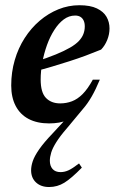

<svg xmlns="http://www.w3.org/2000/svg" viewBox="-20 -472 454 753"><path d="M306 -45.5 242 31.5Q215.5 62 200.8 85.5Q186 109 180.8 126.5Q175.5 144 175.5 158.5Q175.5 178.5 186.2 190.8Q197 203 217.5 203Q233 203 248.5 196Q264 189 290 169L301 185.5Q260 227.5 232.5 244.5Q205 261.5 172.5 261.5Q140.5 261.5 121.2 243.5Q102 225.5 102 196Q102 179.5 108.5 160Q115 140.5 133.5 113.8Q152 87 187.5 50L242 -9L247 -2Q230.5 5.5 211.8 8.8Q193 12 172.5 12Q125.5 12 92.2 -5.5Q59 -23 41.5 -56.5Q24 -90 24 -136.5Q24 -189 37.8 -236.2Q51.5 -283.5 76.8 -322.8Q102 -362 135.8 -390.8Q169.5 -419.5 209 -435.5Q248.5 -451.5 291.5 -451.5Q334 -451.5 360 -439Q386 -426.5 397.8 -406Q409.5 -385.5 409.5 -360.5Q409.5 -337.5 400.5 -315.2Q391.5 -293 376.5 -277.5Q348.5 -266 317 -254.2Q285.5 -242.5 252 -231.8Q218.5 -221 184 -210.8Q149.5 -200.5 115.5 -192L117.5 -229.5Q165 -244.5 199 -258.5Q233 -272.5 255.2 -285.5Q277.5 -298.5 289.8 -311.8Q302 -325 307.2 -339Q312.5 -353 312.5 -368.5Q312.5 -382 308 -391.5Q303.5 -401 295.2 -406Q287 -411 274.5 -411Q250.5 -411 230 -395.8Q209.5 -380.5 192.8 -354.2Q176 -328 164.2 -295.2Q152.5 -262.5 146 -227.5Q139.5 -192.5 139.5 -160Q139.5 -109.5 160.2 -88Q181 -66.5 216 -66.5Q240.5 -66.5 262.2 -74.8Q284 -83 304 -103Q324 -123 344 -159.5H371.5Q355.5 -121 339.5 -93.2Q323.5 -65.5 306 -45.5Z"/></svg>

Font: Newsreader 24pt SemiBold
Style: Italic
Weight: 600
Italic angle: -17°
Designer: Hugues Gentile
Foundry: Production Type
Version: Version 1.003